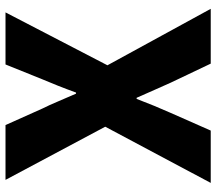

<svg xmlns="http://www.w3.org/2000/svg" viewBox="-64 -721 785 697"><g transform="rotate(-90 328.5 -372.5)"><path d="M13 0 217 -383 24 -745H223L283 -611Q296 -585 308.5 -555Q321 -525 337 -489H341Q354 -525 366 -555Q378 -585 389 -611L443 -745H632L440 -375L645 0H446L377 -145Q364 -174 350.5 -204.5Q337 -235 322 -269H318Q305 -235 292.5 -204.5Q280 -174 267 -145L203 0Z"/></g></svg>

Font: Source Han Sans TC Heavy
Style: Regular
Weight: 900
Designer: Ryoko NISHIZUKA Ë•øÂ°öÊ∂ºÂ≠ê (kana, bopomofo & ideographs); Paul D. Hunt (Latin, Greek & Cyrillic); Sandoll Communicatio
Foundry: Adobe
Version: Version 2.004;hotconv 1.0.118;makeotfexe 2.5.65603